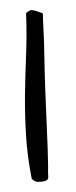

<svg xmlns="http://www.w3.org/2000/svg" viewBox="-20 -519 152 385"><path d="M43.5 -161.3Q34.9 -204.9 32.3 -246.1Q29.7 -287.3 30.1 -327.4Q30.6 -367.5 32.3 -407.9Q34 -448.3 32.3 -491.9Q32.3 -493.5 36.6 -496.2Q40.9 -498.9 43.5 -498.9Q46.1 -498.9 54.8 -496.2Q63.4 -493.5 66 -491.9Q66 -481.1 67.3 -457.2Q68.6 -433.2 69 -403.3Q69.5 -373.4 70.7 -340.3Q72 -307.2 73.3 -277.3Q74.6 -247.4 75.5 -223.8Q76.4 -200.1 76.4 -188.8Q76.4 -187.7 76.4 -181.2Q76.4 -174.8 76.4 -172.1Q76.4 -168.3 76.8 -165.1Q77.2 -161.8 75.5 -159.4Q73.8 -157 69 -155.6Q64.3 -154.3 54.8 -154.3Q52.2 -154.3 47.9 -157Q43.5 -159.7 43.5 -161.3Z"/></svg>

Font: Shadows Into Light
Style: Regular
Weight: 400
Designer: Kimberly Geswein
Foundry: Kimberly Geswein
Version: Version 001.000